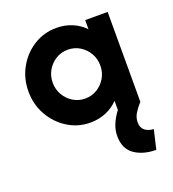

<svg xmlns="http://www.w3.org/2000/svg" viewBox="-121 -522 756 837"><g transform="rotate(-20 257.0 -103.5)"><path d="M461.8 220.8Q401.4 220.8 361.8 193.1Q322.2 165.3 322.2 106.2Q322.2 78.5 333.3 52.1Q344.4 25.7 363.9 0V-42.4Q340.3 -17.4 306.9 -3.1Q273.6 11.1 233.3 11.1Q175.7 11.1 128.5 -18.8Q81.2 -48.6 53.1 -98.3Q25 -147.9 25 -208.3Q25 -268.8 53.1 -318.8Q81.2 -368.8 128.5 -398.3Q175.7 -427.8 233.3 -427.8Q273.6 -427.8 306.9 -413.5Q340.3 -399.3 363.9 -374.3V-416.7H468.1V0Q450 20.1 438.2 39.2Q426.4 58.3 426.4 80.6Q426.4 106.2 442.7 118.8Q459 131.2 482.6 131.9ZM247.9 -95.1Q278.5 -95.1 303.5 -110.4Q328.5 -125.7 343.4 -151.4Q358.3 -177.1 358.3 -208.3Q358.3 -239.6 343.4 -265.3Q328.5 -291 303.5 -306.2Q278.5 -321.5 247.9 -321.5Q217.4 -321.5 192.4 -306.2Q167.4 -291 152.4 -265.3Q137.5 -239.6 137.5 -208.3Q137.5 -177.1 152.4 -151.4Q167.4 -125.7 192.4 -110.4Q217.4 -95.1 247.9 -95.1Z"/></g></svg>

Font: co2trust
Style: Bold
Weight: 700
Designer: Kristian Moeller
Foundry: Dicotype
Version: Version 1.000